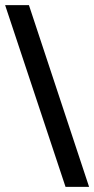

<svg xmlns="http://www.w3.org/2000/svg" viewBox="-45 -711 368 750"><path d="M303 19 68 -691H-25L211 19Z"/></svg>

Font: XITS Math
Style: Bold
Weight: 700
Designer: MicroPress Inc., with final additions and corrections provided by Coen Hoffman, Elsevier (retired)
Version: Version 1.105